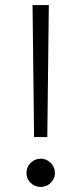

<svg xmlns="http://www.w3.org/2000/svg" viewBox="-20 -723 320 755"><path d="M114 -184 108 -703H172L166 -184ZM140 12Q117 12 100.5 -4Q84 -20 84 -43Q84 -66 100.5 -82.5Q117 -99 140 -99Q163 -99 179.5 -82.5Q196 -66 196 -43Q196 -20 179.5 -4Q163 12 140 12Z"/></svg>

Font: Zen Kaku Gothic Antique
Style: Regular
Weight: 400
Designer: Yoshimichi Ohira
Foundry: Positype
Version: Version 1.001